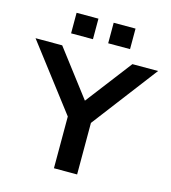

<svg xmlns="http://www.w3.org/2000/svg" viewBox="-151 -1015 999 1120"><g transform="rotate(15 349.0 -455.0)"><path d="M279 0V-362L306 -277L-21 -705H140L361 -415H342L564 -705H719L393 -277L419 -362V0ZM396 -786V-910H528V-786ZM172 -786V-910H304V-786Z"/></g></svg>

Font: Nunito Sans 10pt SemiExpanded
Style: Bold
Weight: 700
Width: 6
Designer: Vernon Adams
Foundry: Vernon Adams
Version: Version 3.101;gftools[0.9.27]